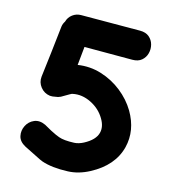

<svg xmlns="http://www.w3.org/2000/svg" viewBox="-108 -805 792 893"><g transform="rotate(15 288.5 -358.5)"><path d="M301 1Q352 -1 403 -28Q507 -83 531 -177Q552 -262 503 -346Q475 -393 430 -428.5Q385 -464 330 -481Q275 -498 217 -489Q218 -498 226 -578H456Q484 -578 500.5 -592Q517 -606 522.5 -627Q528 -648 522.5 -669Q517 -690 500.5 -704Q484 -718 456 -718Q271 -718 173 -717Q150 -717 132 -703.5Q114 -690 108 -668Q100 -656 98 -642Q83 -505 69 -393Q66 -365 83.5 -343Q101 -321 129 -317Q142 -316 154 -319Q168 -320 180 -326Q182 -327 216 -347Q226 -353 230 -353Q273 -362 317.5 -340Q362 -318 386 -277Q407 -242 399 -211Q390 -175 339 -148Q316 -136 295 -135Q245 -133 221 -142Q212 -145 203.5 -149Q195 -153 177 -162L143 -181Q113 -195 88.5 -184.5Q64 -174 52 -150Q40 -126 45.5 -100.5Q51 -75 81 -59L147 -26Q162 -18 175 -13Q224 4 301 1Z"/></g></svg>

Font: Balsamiq Sans
Style: Bold
Weight: 700
Designer: Michael Angeles
Foundry: Balsamiq SRL
Version: Version 1.020; ttfautohint (v1.8.4.7-5d5b);gftools[0.9.26]